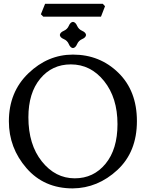

<svg xmlns="http://www.w3.org/2000/svg" viewBox="-20 -994 810 1023"><path d="M367.7 9.8Q214.8 9.8 121.1 -98.1Q27.3 -206.1 27.3 -347.7Q27.3 -503.4 131.1 -603.3Q234.9 -703.1 368.7 -703.1Q511.7 -703.1 610.6 -606.4Q709.5 -509.8 709.5 -348.6Q709.5 -184.6 605.2 -88.1Q501 8.3 367.7 9.8ZM378.4 -43.9Q478.5 -43.9 542.2 -121.3Q606 -198.7 606 -332.5Q606 -473.1 534.7 -562Q463.4 -650.9 357.4 -650.9Q257.3 -650.9 194.3 -574.7Q131.3 -498.5 131.3 -369.1Q131.3 -223.6 203.1 -133.8Q274.9 -43.9 378.4 -43.9ZM368.7 -737.8Q355 -739.3 346.9 -758.5Q338.9 -777.8 319.6 -785.9Q300.3 -793.9 298.8 -807.6Q300.3 -821.3 319.6 -829.6Q338.9 -837.9 346.9 -856.9Q355 -876 368.7 -877.4Q382.3 -876 390.6 -856.9Q398.9 -837.9 418 -829.6Q437 -821.3 438.5 -807.6Q437 -793.9 418 -785.9Q398.9 -777.8 390.6 -758.5Q382.3 -739.3 368.7 -737.8ZM518.1 -905.3H210.4L197.8 -918L220.2 -973.6H527.8L539.6 -960.9Z"/></svg>

Font: Kelvinch
Style: Regular
Weight: 400
Designer: Paul James MIller
Foundry: High-Logic / Made with FontCreator
Version: Version 3.30 September 23, 2016